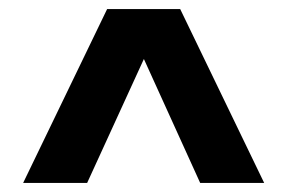

<svg xmlns="http://www.w3.org/2000/svg" viewBox="-20 -544 633 423"><path d="M562 -141 377 -524H216L31 -141H172L297 -414L421 -141Z"/></svg>

Font: Montserrat ExtraBold
Style: Regular
Weight: 800
Designer: Julieta Ulanovsky
Foundry: Julieta Ulanovsky
Version: Version 4.000